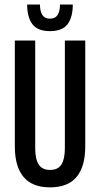

<svg xmlns="http://www.w3.org/2000/svg" viewBox="-20 -818 442 848"><path d="M201 9.5Q122.5 9.5 84 -36.5Q45.5 -82.5 45.5 -171V-639H135.5V-163.5Q135.5 -116 150.8 -91.8Q166 -67.5 201 -67.5Q236.5 -67.5 251.5 -91.8Q266.5 -116 266.5 -163.5V-639H356.5V-171Q356.5 -82.5 318.2 -36.5Q280 9.5 201 9.5ZM200.5 -680.5Q146 -680.5 123 -711.2Q100 -742 100 -798H156.5Q156.5 -768.5 167 -752Q177.5 -735.5 200.5 -735.5Q224 -735.5 234.5 -752Q245 -768.5 245 -798H301.5Q301.5 -742 278.5 -711.2Q255.5 -680.5 200.5 -680.5Z"/></svg>

Font: Anek Latin Condensed Medium
Style: Regular
Weight: 500
Width: 3
Designer: Yesha Goshar
Foundry: Ek Type
Version: Version 1.003